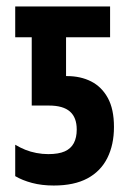

<svg xmlns="http://www.w3.org/2000/svg" viewBox="-20 -563 408 593"><path d="M146 10Q109 10 79 2Q49 -6 27 -19V-116Q42 -107 58 -100.5Q74 -94 92.5 -90.5Q111 -87 129 -87Q161 -87 180 -95.5Q199 -104 208 -121Q217 -138 217 -163Q217 -200 196 -218.5Q175 -237 131 -237H78V-448H27V-543H320V-448H184V-328H187Q229 -328 261.5 -311.5Q294 -295 313 -260.5Q332 -226 332 -171Q332 -116 311.5 -75Q291 -34 250 -12Q209 10 146 10Z"/></svg>

Font: Noto Sans Display ExtraCondensed SemiBold
Style: Regular
Weight: 600
Width: 2
Designer: Monotype Design Team
Foundry: Monotype Imaging Inc.
Version: Version 2.003